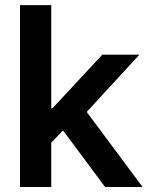

<svg xmlns="http://www.w3.org/2000/svg" viewBox="-20 -748 591 768"><path d="M174.3 -166V-314.9H189.9L389.2 -529.3H537.6L297.4 -268.1H272ZM60.1 0V-727.5H185.1V0ZM400.4 0 221.7 -240.2 306.2 -328.1 550.3 0Z"/></svg>

Font: Inter 24pt SemiBold
Style: Regular
Weight: 600
Designer: Rasmus Andersson
Foundry: rsms
Version: Version 4.001;git-66647c0bb